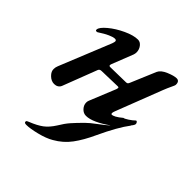

<svg xmlns="http://www.w3.org/2000/svg" viewBox="-185 -555 933 933"><g transform="rotate(45 281.0 -88.5)"><path d="M400 -104Q391 -82 398 -79Q414 -77 451 -108Q457 -108 474.5 -119.5Q492 -131 503 -142Q505 -143 507 -142.5Q509 -142 510 -140Q516 -135 514 -125Q510 -116 502 -107H503Q464 -56 417 45Q390 104 360 144.5Q330 185 284 211Q255 228 210.5 239Q166 250 141 250Q127 250 127 242Q127 237 130 235Q133 233 141 230Q181 214 204.5 196.5Q228 179 249 146Q268 114 287 92.5Q306 71 335 42Q352 25 382 3Q413 -20 431 -36V-37Q399 -14 368.5 0Q338 14 315 14Q297 14 283.5 -0.5Q270 -15 270 -33Q270 -41 273 -48L328 -183L330 -192Q330 -197 323 -197L215 -194Q202 -194 198 -184L130 -7Q126 3 117 8.5Q108 14 96 14Q76 14 59 -2.5Q42 -19 43 -37Q43 -48 48 -60L156 -326Q160 -338 160 -342Q160 -351 150 -351Q138 -351 117 -341.5Q96 -332 72 -316Q68 -312 61 -312Q54 -312 55 -320Q56 -336 87 -362Q118 -388 160 -407.5Q202 -427 232 -427Q248 -427 259.5 -412Q271 -397 271 -378Q271 -370 268 -361L224 -249L223 -243Q223 -237 231 -237L337 -239Q343 -239 346.5 -241.5Q350 -244 353 -252L407 -380Q416 -400 448 -413.5Q480 -427 498 -427Q508 -427 513 -420Q518 -413 517 -400Q517 -397 508.5 -379.5Q500 -362 491 -339Z"/></g></svg>

Font: EB Garamond SemiBold
Style: Italic
Weight: 600
Italic angle: -17.2°
Designer: Georg Duffner and Octavio Pardo
Foundry: Georg Duffner
Version: Version 1.000